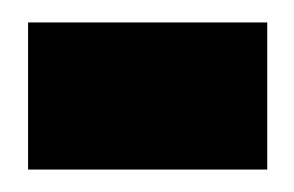

<svg xmlns="http://www.w3.org/2000/svg" viewBox="-20 -323 262 171"><path d="M5 -172V-303H218V-172Z"/></svg>

Font: renner_700bold
Style: Bold
Weight: 700
Version: Version 003.000 ; ttfautohint (v0.97) -l 8 -r 50 -G 200 -x 1